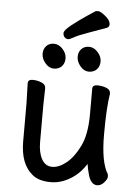

<svg xmlns="http://www.w3.org/2000/svg" viewBox="-60 -926 710 999"><g transform="rotate(5 295.0 -426.0)"><path d="M510 -459V-455Q498 -384 498 -242Q498 -100 535 -40Q537 -36 537 -25Q537 -14 521 4.5Q505 23 485 23Q452 23 438 -28Q430 -56 426 -83Q400 -42 367 -17Q307 28 243.5 28Q180 28 146 -1Q82 -53 82 -171V-368L79 -474Q79 -494 103 -494Q127 -494 149.5 -485Q172 -476 172 -456L170 -368V-175Q170 -120 189 -86Q208 -52 243.5 -52Q279 -52 317.5 -83Q356 -114 386 -175.5Q416 -237 416 -342V-475Q416 -495 441 -495Q466 -495 488 -486.5Q510 -478 510 -459ZM264 -620Q264 -594 248.5 -578Q233 -562 207.5 -562Q182 -562 162.5 -585.5Q143 -609 143 -634Q143 -659 158 -675Q173 -691 198 -691Q223 -691 243.5 -668.5Q264 -646 264 -620ZM447 -620Q447 -594 431.5 -578Q416 -562 390.5 -562Q365 -562 345.5 -585.5Q326 -609 326 -634Q326 -659 341 -675Q356 -691 381 -691Q406 -691 426.5 -668.5Q447 -646 447 -620ZM477 -816Q477 -802 463 -797Q414 -779 366 -762Q318 -745 297.5 -733Q277 -721 267.5 -721Q258 -721 250 -729Q242 -737 242 -751Q242 -765 277 -793Q312 -821 354.5 -849.5Q397 -878 399.5 -879Q402 -880 411.5 -880Q421 -880 438 -868Q477 -841 477 -816Z"/></g></svg>

Font: LXGW ZhenKai
Style: Regular
Weight: 400
Designer: LXGW / Fontworks Inc.
Foundry: LXGW / Fontworks Inc.
Version: Version 0.800;June 8, 2025